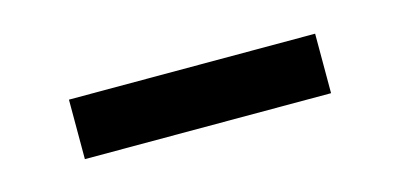

<svg xmlns="http://www.w3.org/2000/svg" viewBox="-27 -411 470 226"><g transform="rotate(-15 208.5 -298.0)"><path d="M58.3 -333.8H358.3V-261.3H58.3Z"/></g></svg>

Font: Oak Sans Light
Style: Regular
Weight: 400
Designer: Erik Kennedy, Walven
Foundry: Erik Kennedy, Walven
Version: Version 1.100;Glyphs 3.1.2 (3151)